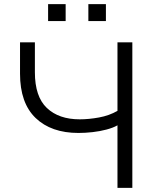

<svg xmlns="http://www.w3.org/2000/svg" viewBox="-20 -910 778 930"><path d="M549 0V-303Q528 -291 496 -282.5Q464 -274 428.5 -270Q393 -266 360 -266Q228 -266 152.5 -338.5Q77 -411 77 -553V-705H149V-560Q149 -442 207 -387Q265 -332 366 -332Q410 -332 459.5 -341Q509 -350 549 -373V-705H621V0ZM408 -808V-890H493V-808ZM213 -808V-890H298V-808Z"/></svg>

Font: Nunito Sans 6pt Light
Style: Regular
Weight: 300
Version: Version 3.101;gftools[0.9.27]